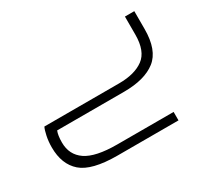

<svg xmlns="http://www.w3.org/2000/svg" viewBox="-115 -483 978 905"><g transform="rotate(-30 374.5 -30.0)"><path d="M699 -305V-208Q699 -93 639.5 -46.5Q580 0 467 0H103Q94 22 94 61Q94 128 146 163.5Q198 199 315 199H622V245H290Q151 245 96 197Q41 149 41 57Q41 25 47 -3.5Q53 -32 60 -46H467Q552 -46 600 -81.5Q648 -117 648 -207V-305Z"/></g></svg>

Font: Cairo Light
Style: Regular
Weight: 300
Designer: Mohamed Gaber, the designers of Titillium
Foundry: Kief Type Foundry
Version: Version 2.009; ttfautohint (v1.5.33-1714) -l 8 -r 50 -G 200 